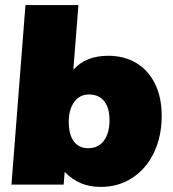

<svg xmlns="http://www.w3.org/2000/svg" viewBox="-20 -725 678 754"><path d="M615 -270Q615 -190 585 -126.5Q555 -63 500.5 -27Q446 9 376 9Q331 9 296.5 -6Q262 -21 234 -50L230 0H25L80 -705H288L268 -451Q317 -506 405 -506Q467 -506 514.5 -478Q562 -450 588.5 -396.5Q615 -343 615 -270ZM410 -253Q410 -302 389 -328Q368 -354 329 -354Q293 -354 271.5 -324.5Q250 -295 250 -248Q250 -196 270 -169.5Q290 -143 327 -143Q366 -143 388 -172.5Q410 -202 410 -253Z"/></svg>

Font: Nunito Sans Heavy Heavy
Style: Italic
Weight: 400
Italic angle: -4.541°
Designer: Vernon Adams
Foundry: Vernon Adams
Version: Version 2.002